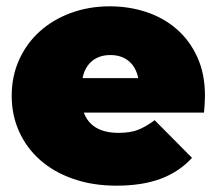

<svg xmlns="http://www.w3.org/2000/svg" viewBox="-20 -577 696 607"><path d="M417 -330Q410 -365 387 -384Q364 -403 329 -403Q294 -403 271 -384Q248 -365 241 -330ZM348 10Q273 10 211.5 -11.5Q150 -33 107 -71Q64 -109 40.5 -161Q17 -213 17 -274Q17 -336 40.5 -388Q64 -440 105.5 -477.5Q147 -515 204 -536Q261 -557 327 -557Q388 -557 442.5 -539Q497 -521 538.5 -485Q580 -449 604 -396Q628 -343 628 -274Q628 -262 627 -247.5Q626 -233 625 -221H245Q269 -157 355 -157Q393 -157 417.5 -167Q442 -177 469 -197L587 -78Q547 -34 488.5 -12Q430 10 348 10Z"/></svg>

Font: Montserrat-Alt1 Black
Style: Regular
Weight: 900
Designer: Differentunic
Foundry: Differentunic
Version: Version 7.222